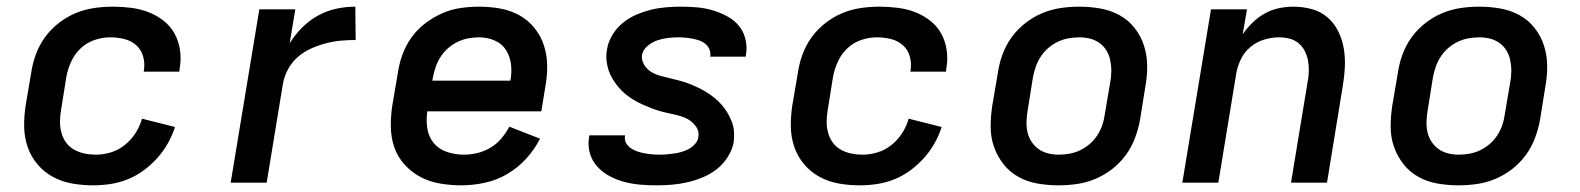

<svg xmlns="http://www.w3.org/2000/svg" viewBox="-20 -548 4740 576"><path d="M259 8Q227 8 196 2.5Q165 -3 138.5 -17.5Q112 -32 92.5 -55Q73 -78 63 -107Q53 -136 52.5 -168Q52 -200 57 -232L74 -332Q78 -359 88 -386Q98 -413 115.5 -437Q133 -461 157 -479.5Q181 -498 208 -509Q235 -520 263 -524Q291 -528 318 -528Q346 -528 373.5 -524.5Q401 -521 425.5 -511.5Q450 -502 470.5 -486Q491 -470 503.5 -447.5Q516 -425 520 -397.5Q524 -370 519 -343L518 -333H411L412 -338Q415 -360 409 -380Q403 -400 388 -413Q373 -426 352.5 -431Q332 -436 311 -436Q287 -436 263.5 -428Q240 -420 222 -403Q204 -386 193.5 -363Q183 -340 179 -317L163 -217Q160 -200 160 -182.5Q160 -165 164.5 -149Q169 -133 178.5 -120Q188 -107 202.5 -99Q217 -91 233.5 -87.5Q250 -84 268 -84Q290 -84 313 -91Q336 -98 355 -113.5Q374 -129 387 -149.5Q400 -170 406 -192L505 -167Q497 -142 483.5 -118Q470 -94 451.5 -73.5Q433 -53 410.5 -36.5Q388 -20 363 -10Q338 0 311.5 4Q285 8 259 8Z M672 0 758 -520H866L849 -418Q865 -444 886.5 -465.5Q908 -487 934.5 -501.5Q961 -516 989.5 -522Q1018 -528 1046 -528L1047 -428Q1025 -428 1002.5 -426Q980 -424 957.5 -418Q935 -412 913.5 -402.5Q892 -393 874 -377.5Q856 -362 844.5 -341Q833 -320 829 -298L780 0Z M1364 8Q1331 8 1299.5 2.5Q1268 -3 1241.5 -17Q1215 -31 1194 -54Q1173 -77 1163 -106Q1153 -135 1152.5 -167Q1152 -199 1157 -232L1174 -332Q1178 -359 1188 -386Q1198 -413 1215.5 -437Q1233 -461 1257 -479Q1281 -497 1307.5 -508.5Q1334 -520 1362 -524Q1390 -528 1417 -528Q1449 -528 1480 -522.5Q1511 -517 1537.5 -502.5Q1564 -488 1583 -464.5Q1602 -441 1611.5 -412.5Q1621 -384 1621.5 -352Q1622 -320 1616 -288L1604 -214H1262Q1258 -188 1262 -162.5Q1266 -137 1281.5 -118.5Q1297 -100 1321.5 -92Q1346 -84 1372 -84Q1392 -84 1412.5 -89Q1433 -94 1451.5 -105Q1470 -116 1484 -132.5Q1498 -149 1508 -168L1600 -132Q1584 -100 1558.5 -72Q1533 -44 1501 -25.5Q1469 -7 1433.5 0.5Q1398 8 1364 8ZM1277 -306H1511Q1516 -331 1513 -355Q1510 -379 1498 -398Q1486 -417 1464 -426.5Q1442 -436 1417 -436Q1402 -436 1385.5 -433Q1369 -430 1354 -423Q1339 -416 1325.5 -404.5Q1312 -393 1302.5 -378.5Q1293 -364 1287.5 -348.5Q1282 -333 1279 -317Z M1951 8Q1926 8 1901.5 6Q1877 4 1854 -2Q1831 -8 1810 -19Q1789 -30 1773 -47Q1757 -64 1750 -87Q1743 -110 1747 -135L1748 -142H1855V-140Q1853 -128 1858.5 -118.5Q1864 -109 1873 -103Q1882 -97 1892.5 -93.5Q1903 -90 1914 -88Q1925 -86 1936.5 -85Q1948 -84 1959 -84Q1970 -84 1981 -85Q1992 -86 2003 -87.5Q2014 -89 2025.5 -92.5Q2037 -96 2047 -101.5Q2057 -107 2065.5 -116.5Q2074 -126 2075 -137Q2078 -153 2069.5 -166Q2061 -179 2049 -187Q2037 -195 2022 -199.5Q2007 -204 1992 -207Q1977 -210 1962.5 -214Q1948 -218 1934 -223.5Q1920 -229 1906.5 -235Q1893 -241 1880 -249Q1867 -257 1855.5 -266.5Q1844 -276 1835 -287Q1826 -298 1818 -311Q1810 -324 1805.5 -338Q1801 -352 1799.5 -367.5Q1798 -383 1801 -399Q1804 -421 1816.5 -442Q1829 -463 1847.5 -478.5Q1866 -494 1888 -503.5Q1910 -513 1932 -518.5Q1954 -524 1977 -526Q2000 -528 2022 -528Q2046 -528 2070 -526Q2094 -524 2116.5 -517.5Q2139 -511 2160 -500Q2181 -489 2195.5 -472Q2210 -455 2216 -432Q2222 -409 2218 -385L2217 -378H2110L2111 -380Q2112 -391 2108 -400.5Q2104 -410 2096 -416.5Q2088 -423 2078 -426.5Q2068 -430 2057.5 -432Q2047 -434 2036 -435Q2025 -436 2015 -436Q1999 -436 1983 -434Q1967 -432 1952 -427Q1937 -422 1923 -410.5Q1909 -399 1906 -383Q1904 -368 1912 -354.5Q1920 -341 1932.5 -333Q1945 -325 1959.5 -321Q1974 -317 1989 -313.5Q2004 -310 2019 -306Q2034 -302 2048 -296.5Q2062 -291 2075.5 -284.5Q2089 -278 2101 -270.5Q2113 -263 2124.5 -253.5Q2136 -244 2145.5 -233Q2155 -222 2162.5 -209.5Q2170 -197 2175.5 -182.5Q2181 -168 2182 -152.5Q2183 -137 2181 -121Q2177 -99 2163.5 -77.5Q2150 -56 2131 -41Q2112 -26 2089.5 -16.5Q2067 -7 2043.5 -1.5Q2020 4 1997 6Q1974 8 1951 8Z M2559 8Q2527 8 2496 2.5Q2465 -3 2438.5 -17.5Q2412 -32 2392.5 -55Q2373 -78 2363 -107Q2353 -136 2352.5 -168Q2352 -200 2357 -232L2374 -332Q2378 -359 2388 -386Q2398 -413 2415.5 -437Q2433 -461 2457 -479.5Q2481 -498 2508 -509Q2535 -520 2563 -524Q2591 -528 2618 -528Q2646 -528 2673.5 -524.5Q2701 -521 2725.5 -511.5Q2750 -502 2770.5 -486Q2791 -470 2803.5 -447.5Q2816 -425 2820 -397.5Q2824 -370 2819 -343L2818 -333H2711L2712 -338Q2715 -360 2709 -380Q2703 -400 2688 -413Q2673 -426 2652.5 -431Q2632 -436 2611 -436Q2587 -436 2563.5 -428Q2540 -420 2522 -403Q2504 -386 2493.5 -363Q2483 -340 2479 -317L2463 -217Q2460 -200 2460 -182.5Q2460 -165 2464.5 -149Q2469 -133 2478.5 -120Q2488 -107 2502.5 -99Q2517 -91 2533.5 -87.5Q2550 -84 2568 -84Q2590 -84 2613 -91Q2636 -98 2655 -113.5Q2674 -129 2687 -149.5Q2700 -170 2706 -192L2805 -167Q2797 -142 2783.5 -118Q2770 -94 2751.5 -73.5Q2733 -53 2710.5 -36.5Q2688 -20 2663 -10Q2638 0 2611.5 4Q2585 8 2559 8Z M3155 8Q3123 8 3092 2.5Q3061 -3 3035 -17.5Q3009 -32 2990.5 -55.5Q2972 -79 2962 -107.5Q2952 -136 2952 -168Q2952 -200 2957 -232L2974 -332Q2978 -359 2988 -386Q2998 -413 3015.5 -437Q3033 -461 3057 -479.5Q3081 -498 3108 -509Q3135 -520 3162.5 -524Q3190 -528 3218 -528Q3250 -528 3281 -522.5Q3312 -517 3338.5 -502.5Q3365 -488 3383.5 -464.5Q3402 -441 3411.5 -412.5Q3421 -384 3421.5 -352Q3422 -320 3416 -288L3400 -188Q3395 -161 3385 -134Q3375 -107 3357.5 -83Q3340 -59 3316 -40.5Q3292 -22 3265.5 -11Q3239 0 3211 4Q3183 8 3155 8ZM3156 -84Q3172 -84 3188.5 -87Q3205 -90 3220 -97Q3235 -104 3248.5 -115.5Q3262 -127 3271.5 -141.5Q3281 -156 3286.5 -171.5Q3292 -187 3294 -203L3311 -303Q3314 -320 3314 -336.5Q3314 -353 3310.5 -368.5Q3307 -384 3299 -397Q3291 -410 3278.5 -419Q3266 -428 3250.5 -432Q3235 -436 3218 -436Q3202 -436 3185.5 -433Q3169 -430 3154 -423Q3139 -416 3125.5 -404.5Q3112 -393 3102.5 -378.5Q3093 -364 3087.5 -348.5Q3082 -333 3079 -317L3063 -217Q3060 -200 3059.5 -183.5Q3059 -167 3062.5 -151.5Q3066 -136 3074.5 -123Q3083 -110 3095.5 -101Q3108 -92 3123.5 -88Q3139 -84 3156 -84Z M3527 0 3613 -520H3721L3708 -445Q3721 -464 3738 -480.5Q3755 -497 3775 -508Q3795 -519 3817 -523.5Q3839 -528 3860 -528Q3889 -528 3916 -520.5Q3943 -513 3963 -495.5Q3983 -478 3995 -453.5Q4007 -429 4011.5 -401.5Q4016 -374 4014.5 -345.5Q4013 -317 4008 -288L3961 0H3853L3903 -303Q3906 -319 3906.5 -335Q3907 -351 3904 -366.5Q3901 -382 3894 -395.5Q3887 -409 3875.5 -418.5Q3864 -428 3849 -432Q3834 -436 3817 -436Q3796 -436 3773.5 -429.5Q3751 -423 3732.5 -408Q3714 -393 3703.5 -372Q3693 -351 3689 -329L3635 0Z M4355 8Q4323 8 4292 2.5Q4261 -3 4235 -17.5Q4209 -32 4190.5 -55.5Q4172 -79 4162 -107.5Q4152 -136 4152 -168Q4152 -200 4157 -232L4174 -332Q4178 -359 4188 -386Q4198 -413 4215.5 -437Q4233 -461 4257 -479.5Q4281 -498 4308 -509Q4335 -520 4362.5 -524Q4390 -528 4418 -528Q4450 -528 4481 -522.5Q4512 -517 4538.5 -502.5Q4565 -488 4583.5 -464.5Q4602 -441 4611.5 -412.5Q4621 -384 4621.5 -352Q4622 -320 4616 -288L4600 -188Q4595 -161 4585 -134Q4575 -107 4557.5 -83Q4540 -59 4516 -40.5Q4492 -22 4465.5 -11Q4439 0 4411 4Q4383 8 4355 8ZM4356 -84Q4372 -84 4388.5 -87Q4405 -90 4420 -97Q4435 -104 4448.5 -115.5Q4462 -127 4471.5 -141.5Q4481 -156 4486.5 -171.5Q4492 -187 4494 -203L4511 -303Q4514 -320 4514 -336.5Q4514 -353 4510.5 -368.5Q4507 -384 4499 -397Q4491 -410 4478.5 -419Q4466 -428 4450.5 -432Q4435 -436 4418 -436Q4402 -436 4385.5 -433Q4369 -430 4354 -423Q4339 -416 4325.5 -404.5Q4312 -393 4302.5 -378.5Q4293 -364 4287.5 -348.5Q4282 -333 4279 -317L4263 -217Q4260 -200 4259.5 -183.5Q4259 -167 4262.5 -151.5Q4266 -136 4274.5 -123Q4283 -110 4295.5 -101Q4308 -92 4323.5 -88Q4339 -84 4356 -84Z"/></svg>

Font: Iosevka Aile Semibold
Style: Italic
Weight: 600
Italic angle: -9°
Designer: Belleve Invis
Foundry: Belleve Invis
Version: Version 31.1.0; ttfautohint (v1.8.4)